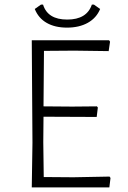

<svg xmlns="http://www.w3.org/2000/svg" viewBox="-20 -814 554 834"><path d="M460 -41 455 0H118L121 -194L118 -639H454L458 -633L452 -592L303 -594L171 -593L169 -352L294 -351L401 -352L405 -347L400 -306L169 -307L168 -197L170 -45L299 -44L456 -47ZM415 -775Q399 -736 361.5 -715Q324 -694 271 -694Q219 -694 183 -714.5Q147 -735 131 -775L158 -794H167Q187 -729 272 -729Q357 -729 379 -794H388Z"/></svg>

Font: Luna Sans Light
Style: Regular
Weight: 300
Designer: Juan Pablo del Peral
Foundry: Huerta Tipografica
Version: Version 2.001; ttfautohint (v1.5)